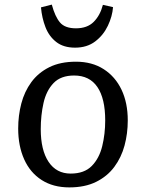

<svg xmlns="http://www.w3.org/2000/svg" viewBox="-20 -800 634 834"><path d="M281 14Q211 14 161 -18Q111 -50 85 -108Q59 -166 59 -242Q59 -298 72.5 -350Q86 -402 116 -443Q146 -484 194 -508Q242 -532 310 -532Q380 -532 430.5 -499.5Q481 -467 508 -410Q535 -353 535 -277Q535 -220 521 -168Q507 -116 476.5 -75Q446 -34 397.5 -10Q349 14 281 14ZM287 -46Q346 -46 378.5 -79Q411 -112 424 -165Q437 -218 437 -277Q437 -372 403 -422Q369 -472 302 -472Q244 -472 212.5 -439Q181 -406 169 -352.5Q157 -299 157 -239Q157 -148 191 -97Q225 -46 287 -46ZM306 -593Q256 -593 224.5 -617.5Q193 -642 177.5 -682Q162 -722 158 -768L205 -780Q219 -728 240.5 -702.5Q262 -677 310 -677Q359 -677 387 -705Q415 -733 427 -779L471 -769Q468 -729 448.5 -688Q429 -647 393.5 -620Q358 -593 306 -593Z"/></svg>

Font: Literata 7pt
Style: Italic
Weight: 400
Italic angle: -2°
Designer: Latin by Veronika Burian and Jose Scaglione. Greek by Irene Vlachou. Cyrillic by Vera Evstafieva
Foundry: TypeTogether
Version: Version 3.002